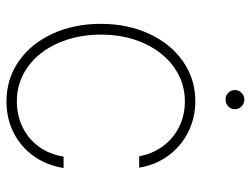

<svg xmlns="http://www.w3.org/2000/svg" viewBox="-106 -614 731 558"><g transform="rotate(90 259.0 -335.5)"><path d="M49.8 -263.7Q49.8 -340.8 78.6 -403.6Q107.4 -466.3 158.7 -502.2Q210 -538.1 274.4 -538.1Q322.8 -538.1 364 -517.6Q405.3 -497.1 432.6 -460Q460 -422.9 467.8 -375H434.6Q427.7 -413.6 405.5 -443.8Q383.3 -474.1 349.4 -491Q315.4 -507.8 275.4 -507.8Q220.2 -507.8 176 -476.3Q131.8 -444.8 106.4 -389.2Q81.1 -333.5 81.1 -263.7Q81.1 -195.3 105.7 -139.4Q130.4 -83.5 174.6 -51.5Q218.8 -19.5 275.4 -19.5Q315.9 -19.5 350.1 -36.1Q384.3 -52.7 406.7 -83.5Q429.2 -114.3 435.5 -155.3H468.8Q460.9 -106 434.1 -68.4Q407.2 -30.8 366 -10Q324.7 10.7 275.4 10.7Q210 10.7 158.7 -24.9Q107.4 -60.5 78.6 -123Q49.8 -185.5 49.8 -263.7ZM242.2 -653.3Q242.2 -664.6 250.5 -672.6Q258.8 -680.7 269.5 -680.7Q281.2 -680.7 289.6 -672.6Q297.9 -664.6 297.9 -653.3Q297.9 -641.6 289.6 -633.8Q281.2 -626 269.5 -626Q258.3 -626 250.2 -633.8Q242.2 -641.6 242.2 -653.3Z"/></g></svg>

Font: Pretendard Thin
Style: Regular
Weight: 100
Designer: Base glyphs from Inter by Rasmus Andersson; Hangeul glyphs from Noto Sans CJK(Source Han Sans) by Jang Soo-young and Kan
Foundry: Kil Hyung-jin
Version: Version 1.309